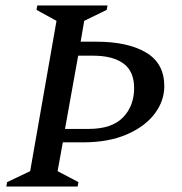

<svg xmlns="http://www.w3.org/2000/svg" viewBox="-20 -680 662 700"><path d="M372 -660 369 -644 287 -604 274 -528H331Q446 -528 512.5 -488.5Q579 -449 579 -366Q579 -312 544 -265.5Q509 -219 442.5 -190Q376 -161 282 -161H209L190 -56L266 -16L263 0H3L6 -16L90 -56L186 -604L113 -644L116 -660ZM319 -477H265L217 -210H303Q388 -210 428.5 -252Q469 -294 469 -359Q469 -420 430 -448.5Q391 -477 319 -477Z"/></svg>

Font: Spectral Medium
Style: Italic
Weight: 500
Italic angle: -10°
Designer: Jean-Baptiste Levee
Foundry: Production Type
Version: Version 2.001